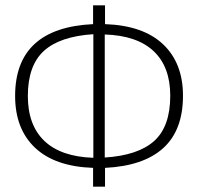

<svg xmlns="http://www.w3.org/2000/svg" viewBox="-20 -704 747 724"><path d="M376 -71V0H331V-71Q187 -76 112 -147Q37 -218 37 -342Q37 -599 331 -613V-684H376V-613Q520 -608 595 -537Q670 -466 670 -343Q670 -213 595.5 -145.5Q521 -78 376 -71ZM332 -109V-575Q206 -567 145.5 -512Q85 -457 85 -342Q85 -232 147.5 -172.5Q210 -113 332 -109ZM622 -343Q622 -452 559.5 -511Q497 -570 375 -574V-110Q501 -118 561.5 -172.5Q622 -227 622 -343Z"/></svg>

Font: Fira Sans Condensed ExtraLight
Style: Regular
Weight: 275
Width: 3
Designer: Carrois Corporate & Edenspiekermann AG
Foundry: Carrois Corporate GbR & Edenspiekermann AG
Version: Version 4.203